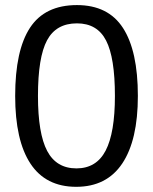

<svg xmlns="http://www.w3.org/2000/svg" viewBox="-20 -718 596 748"><path d="M517.1 -344.2C517.1 -461.1 497.8 -549.3 459.2 -608.9C420.7 -668.5 360.8 -698.2 279.8 -698.2C196.5 -698.2 135.5 -668.8 96.9 -609.9C58.3 -550.9 39.1 -462.4 39.1 -344.2C39.1 -228.7 58.9 -140.8 98.6 -80.6C138.3 -20.3 197.8 9.8 276.9 9.8C356 9.8 415.8 -20.5 456.3 -81.1C496.8 -141.6 517.1 -229.3 517.1 -344.2ZM427.7 -344.2C427.7 -248.5 415.7 -177.6 391.6 -131.3C367.5 -85.1 329.6 -62 277.8 -62C225.7 -62 187.7 -84.6 163.8 -129.9C139.9 -175.1 127.9 -246.6 127.9 -344.2C127.9 -444.8 139.7 -517.1 163.3 -561C186.9 -605 225.7 -627 279.8 -627C332.5 -627 370.4 -604.7 393.3 -560.1C416.3 -515.5 427.7 -443.5 427.7 -344.2Z"/></svg>

Font: Arimo
Style: Regular
Weight: 400
Designer: Steve Matteson
Foundry: Monotype Imaging Inc.
Version: Version 1.32